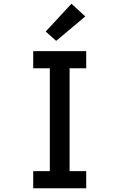

<svg xmlns="http://www.w3.org/2000/svg" viewBox="-20 -1009 640 1029"><path d="M158 0V-92H247V-643H158V-735H442V-643H353V-92H442V0ZM281 -790 225 -840 363 -989 437 -921Z"/></svg>

Font: Zed Mono Semibold Extended
Style: Regular
Weight: 600
Width: 7
Monospace: yes
Designer: Belleve Invis
Foundry: Belleve Invis
Version: Version 1.0.0; ttfautohint (v1.8.4)